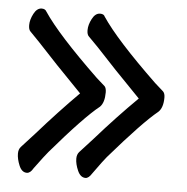

<svg xmlns="http://www.w3.org/2000/svg" viewBox="-43 -532 587 603"><g transform="rotate(5 250.0 -231.0)"><path d="M248 28Q232 28 223 7.5Q214 -13 214 -30Q214 -43 221 -51L263 -97Q329 -172 393 -235Q304 -326 251 -384Q226 -410 220 -415.5Q214 -421 214 -435Q214 -452 224 -471Q234 -490 249 -490Q261 -490 264 -482Q310 -413 440 -288L467 -264Q473 -258 473 -245Q473 -213 458 -199Q411 -161 309 -43Q301 -34 268 12Q258 28 248 28ZM63 28Q47 28 38.5 7.5Q30 -13 30 -30Q30 -43 37 -51L79 -97Q145 -172 208 -235Q119 -326 66 -384Q41 -410 35.5 -415.5Q30 -421 30 -435Q30 -452 40 -471Q50 -490 65 -490Q76 -490 80 -482Q126 -413 256 -288L283 -264Q288 -258 288 -245Q288 -213 274 -199Q226 -161 125 -43Q117 -34 83 12Q74 28 63 28Z"/></g></svg>

Font: LXGW WenKai Mono TC
Style: Bold
Weight: 700
Designer: LXGW / Fontworks Inc.
Foundry: LXGW / Fontworks Inc.
Version: Version 1.330